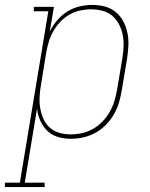

<svg xmlns="http://www.w3.org/2000/svg" viewBox="-91 -558 611 783"><path d="M-71 205V187H-10L106 -512H47V-530H129L112 -430Q125 -455 143 -476Q161 -497 184.5 -511.5Q208 -526 234.5 -532Q261 -538 286 -538Q313 -538 338 -531Q363 -524 382 -508Q401 -492 412.5 -469.5Q424 -447 429 -422Q434 -397 432.5 -370Q431 -343 427 -317L405 -187Q401 -162 393.5 -137.5Q386 -113 372.5 -90Q359 -67 339.5 -47.5Q320 -28 296.5 -15.5Q273 -3 248 2.5Q223 8 198 8Q170 8 145 0.5Q120 -7 102 -24.5Q84 -42 73.5 -65.5Q63 -89 60 -115L10 187H91V205ZM197 -10Q220 -10 243 -15Q266 -20 287.5 -32Q309 -44 326.5 -62Q344 -80 356 -101Q368 -122 375 -144.5Q382 -167 386 -190L408 -320Q412 -344 413 -368Q414 -392 409.5 -415Q405 -438 394.5 -458.5Q384 -479 367 -493.5Q350 -508 327 -514Q304 -520 280 -520Q258 -520 235 -515Q212 -510 191.5 -498Q171 -486 154 -468Q137 -450 125.5 -429Q114 -408 107.5 -386Q101 -364 97 -341L76 -211Q72 -188 70.5 -164Q69 -140 73 -117Q77 -94 86 -73.5Q95 -53 111.5 -38Q128 -23 150.5 -16.5Q173 -10 197 -10Z"/></svg>

Font: Iosevka Slab Thin
Style: Italic
Weight: 100
Italic angle: -9°
Monospace: yes
Designer: Belleve Invis
Foundry: Belleve Invis
Version: Version 11.1.1; ttfautohint (v1.8.3)